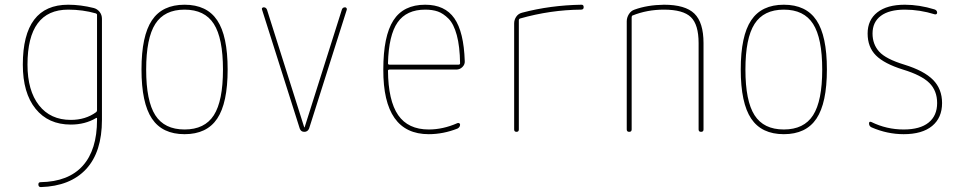

<svg xmlns="http://www.w3.org/2000/svg" viewBox="-20 -550 4040 801"><path d="M264.6 -509.8Q94.7 -509.8 94.7 -280.3Q94.7 -171.9 142.6 -110.8Q190.4 -49.8 275.4 -49.8Q336.9 -49.8 380.9 -82Q384.8 -85 384.8 -89.8V-488.3Q384.8 -492.2 379.9 -494.1Q325.2 -509.8 264.6 -509.8ZM275.4 -30.3Q181.6 -30.3 128.4 -96.2Q75.2 -162.1 75.2 -280.3Q75.2 -530.3 264.6 -530.3Q316.4 -530.3 371.1 -516.6Q385.7 -512.7 395.5 -500.5Q405.3 -488.3 405.3 -471.7V-49.8Q405.3 84 339.4 155.3Q273.4 226.6 150.4 230.5Q140.6 230.5 140.1 220.2Q139.6 210 149.4 210Q265.6 208 325.2 141.6Q384.8 75.2 384.8 -49.8V-55.7Q384.8 -59.6 380.9 -57.6Q335 -30.3 275.4 -30.3Z M872.1 -450.2Q834 -509.8 750 -509.8Q666 -509.8 627.9 -450.2Q589.8 -390.6 589.8 -259.8Q589.8 -128.9 627.9 -69.3Q666 -9.8 750 -9.8Q834 -9.8 872.1 -69.3Q910.2 -128.9 910.2 -259.8Q910.2 -390.6 872.1 -450.2ZM886.2 -55.2Q842.8 9.8 750 9.8Q657.2 9.8 613.8 -55.2Q570.3 -120.1 570.3 -260.3Q570.3 -400.4 613.8 -465.3Q657.2 -530.3 750 -530.3Q842.8 -530.3 886.2 -465.3Q929.7 -400.4 929.7 -260.3Q929.7 -120.1 886.2 -55.2Z M1230.5 -13.7 1073.2 -509.8Q1071.3 -513.7 1073.7 -516.6Q1076.2 -519.5 1080.1 -519.5Q1089.8 -519.5 1093.8 -509.8L1249 -19.5Q1249 -18.6 1250 -18.6Q1251 -18.6 1251 -19.5L1406.2 -509.8Q1409.2 -519.5 1419.9 -519.5Q1422.9 -519.5 1425.3 -516.6Q1427.7 -513.7 1426.8 -509.8L1269.5 -13.7Q1263.7 0 1249.5 0Q1235.4 0 1230.5 -13.7Z M1753.9 -509.8Q1675.8 -509.8 1638.7 -456.5Q1601.6 -403.3 1598.6 -286.1Q1598.6 -280.3 1604.5 -280.3H1893.6Q1898.4 -280.3 1899.4 -285.2Q1898.4 -356.4 1885.7 -403.3Q1873 -450.2 1851.1 -472.2Q1829.1 -494.1 1806.6 -502Q1784.2 -509.8 1753.9 -509.8ZM1768.6 9.8Q1578.1 9.8 1579.1 -259.8Q1579.1 -399.4 1621.1 -464.8Q1663.1 -530.3 1753.9 -530.3Q1835.9 -530.3 1875.5 -473.6Q1915 -417 1918.9 -294.9Q1919.9 -281.2 1909.2 -270.5Q1898.4 -259.8 1883.8 -259.8H1604.5Q1599.6 -259.8 1598.6 -255.9Q1599.6 -129.9 1641.1 -69.8Q1682.6 -9.8 1768.6 -9.8Q1828.1 -9.8 1887.7 -36.1Q1891.6 -38.1 1895.5 -36.1Q1899.4 -34.2 1899.4 -30.3Q1899.4 -19.5 1888.7 -13.7Q1829.1 9.8 1768.6 9.8Z M2125 -9.8V-452.1Q2125 -467.8 2133.8 -480.5Q2142.6 -493.2 2158.2 -497.1Q2276.4 -528.3 2406.2 -530.3Q2415 -530.3 2415 -520Q2415 -509.8 2404.3 -509.8Q2276.4 -508.8 2149.4 -472.7Q2145.5 -471.7 2144.5 -466.8V-9.8Q2144.5 0 2134.8 0Q2125 0 2125 -9.8Z M2594.7 -9.8V-460.9Q2594.7 -476.6 2603.5 -490.7Q2612.3 -504.9 2627 -509.8Q2680.7 -529.3 2750 -530.3Q2838.9 -530.3 2877 -493.2Q2915 -456.1 2915 -370.1V-9.8Q2915 0 2904.8 0Q2894.5 0 2894.5 -9.8V-370.1Q2894.5 -447.3 2862.3 -478.5Q2830.1 -509.8 2750 -509.8Q2679.7 -509.8 2619.1 -485.4Q2615.2 -484.4 2615.2 -477.5V-9.8Q2615.2 0 2605 0Q2594.7 0 2594.7 -9.8Z M3372.1 -450.2Q3334 -509.8 3250 -509.8Q3166 -509.8 3127.9 -450.2Q3089.8 -390.6 3089.8 -259.8Q3089.8 -128.9 3127.9 -69.3Q3166 -9.8 3250 -9.8Q3334 -9.8 3372.1 -69.3Q3410.2 -128.9 3410.2 -259.8Q3410.2 -390.6 3372.1 -450.2ZM3386.2 -55.2Q3342.8 9.8 3250 9.8Q3157.2 9.8 3113.8 -55.2Q3070.3 -120.1 3070.3 -260.3Q3070.3 -400.4 3113.8 -465.3Q3157.2 -530.3 3250 -530.3Q3342.8 -530.3 3386.2 -465.3Q3429.7 -400.4 3429.7 -260.3Q3429.7 -120.1 3386.2 -55.2Z M3747.1 -259.8Q3668.9 -284.2 3634.3 -318.8Q3599.6 -353.5 3599.6 -410.2Q3599.6 -466.8 3640.1 -498.5Q3680.7 -530.3 3754.9 -530.3Q3815.4 -530.3 3878.9 -510.7Q3889.6 -506.8 3889.6 -497.1Q3889.6 -493.2 3886.7 -491.2Q3883.8 -489.3 3879.9 -490.2Q3816.4 -509.8 3754.9 -509.8Q3689.5 -509.8 3654.8 -483.9Q3620.1 -458 3620.1 -410.2Q3620.1 -365.2 3647.9 -334.5Q3675.8 -303.7 3752.9 -280.3Q3835 -254.9 3872.6 -216.8Q3910.2 -178.7 3910.2 -120.1Q3910.2 -58.6 3868.7 -24.4Q3827.1 9.8 3750 9.8Q3681.6 9.8 3616.2 -18.6Q3605.5 -23.4 3605.5 -35.2Q3605.5 -44.9 3615.2 -41Q3678.7 -9.8 3750 -9.8Q3818.4 -9.8 3854 -38.6Q3889.6 -67.4 3889.6 -120.1Q3889.6 -171.9 3856.9 -204.1Q3824.2 -236.3 3747.1 -259.8Z"/></svg>

Font: Rounded-X Mgen+ 1mn thin
Style: Regular
Weight: 100
Designer: [Source Han Sans]
Ryoko NISHIZUKA  (kana & ideographs); Paul D. Hunt (Latin, Greek & Cyrillic); Wenlong ZHANG  (bopomofo
Version: Version 1.059.20150602